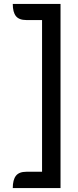

<svg xmlns="http://www.w3.org/2000/svg" viewBox="-20 -817 398 977"><path d="M45 140Q45 98 61 77.5Q77 57 114 57H194V-715H114Q77 -715 61 -735Q45 -755 45 -797H288V140Z"/></svg>

Font: K2D
Style: Regular
Weight: 400
Version: Version 1.000; ttfautohint (v1.6)